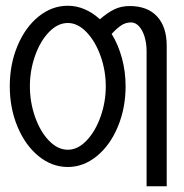

<svg xmlns="http://www.w3.org/2000/svg" viewBox="-20 -575 640 668"><path d="M14 -275Q14 -351.5 41 -415.8Q68 -480 114.2 -517.5Q160.5 -555 216 -555Q246 -555 274.5 -542.8Q303 -530.5 327.5 -508Q353.5 -530.5 377.2 -542.2Q401 -554 431 -554Q493 -554 526.5 -517.8Q560 -481.5 560 -416V-133V73H490V-397Q490 -425 482.8 -448Q475.5 -471 463.2 -484Q451 -497 436 -497Q417 -497 401.5 -486.5Q386 -476 368.5 -457Q391.5 -419.5 404.2 -372.8Q417 -326 417 -275Q417 -199 390 -134.2Q363 -69.5 316.8 -31.8Q270.5 6 216 6Q160.5 6 114.2 -31.8Q68 -69.5 41 -134Q14 -198.5 14 -275ZM348 -275Q348 -329.5 329.8 -380.5Q311.5 -431.5 281 -463.2Q250.5 -495 216 -495Q181 -495 150.5 -463.5Q120 -432 102 -381Q84 -330 84 -275Q84 -219.5 102 -168.2Q120 -117 150.5 -85.5Q181 -54 216 -54Q250.5 -54 281 -85.8Q311.5 -117.5 329.8 -168.8Q348 -220 348 -275Z"/></svg>

Font: JuliaMono
Style: Regular
Weight: 400
Monospace: yes
Designer: cormullion
Foundry: corm
Version: Version 0.055; ttfautohint (v1.8.4)